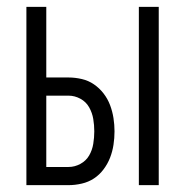

<svg xmlns="http://www.w3.org/2000/svg" viewBox="-20 -540 540 560"><path d="M385 0V-520H443V0ZM57 0V-520H115V-314H180Q199 -314 218.5 -309.5Q238 -305 254 -294Q270 -283 282 -267.5Q294 -252 301 -233.5Q308 -215 311 -195.5Q314 -176 314 -157Q314 -137 311 -117.5Q308 -98 301 -80Q294 -62 282 -46Q270 -30 254 -19.5Q238 -9 218.5 -4.5Q199 0 180 0ZM115 -53H180Q198 -53 214.5 -62Q231 -71 240 -86.5Q249 -102 252 -120.5Q255 -139 255 -157Q255 -175 252 -193Q249 -211 240 -227Q231 -243 214.5 -252Q198 -261 180 -261H115Z"/></svg>

Font: Iosevka Fixed SS04 Light
Style: Regular
Weight: 300
Monospace: yes
Designer: Belleve Invis
Foundry: Belleve Invis
Version: Version 32.5.0